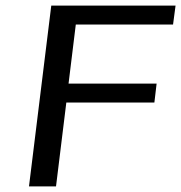

<svg xmlns="http://www.w3.org/2000/svg" viewBox="-20 -669 650 689"><path d="M601 -581 610 -649H164L84 0H181L218 -301H534L542 -369H226L252 -581Z"/></svg>

Font: Gamestation Text
Style: Italic
Weight: 400
Designer: Jonas Hecksher
Foundry: Jonas Hecksher, Playtypeª, e-types AS
Version: Version 1.003